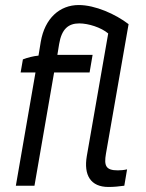

<svg xmlns="http://www.w3.org/2000/svg" viewBox="-20 -738 580 763"><path d="M142 -572 133 -517C112 -515 89 -509 71 -502L62 -450H121L43 0H117L195 -450H336L348 -520H208L215 -563C225 -623 252 -645 295 -645C331 -645 382 -629 410 -605L325 -118C312 -42 340 5 411 5C434 5 451 3 474 0L485 -65C472 -62 459 -61 448 -61C400 -61 393 -80 401 -127L491 -642C439 -682 358 -718 293 -718C217 -718 158 -665 142 -572Z"/></svg>

Font: Fixel Display 20240404
Style: Italic
Weight: 400
Italic angle: -10°
Designer: AlfaBravo + MacPaw
Foundry: Kyrylo Tkachov, Marchela Mozhyna, Serhii Makarenko, Maria Weinstein, Zakhar Kryvoshyya
Version: Version 1.211;Glyphs 3.2 (3225)